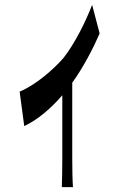

<svg xmlns="http://www.w3.org/2000/svg" viewBox="-20 -678 540 792"><path d="M61 -300 80 -158C137 -184 195 -236 237 -285V-26C237 12 236 72 235 94H281C279 72 278 12 278 -26V-337C324 -400 366 -482 391 -540L360 -658C335 -592 289 -499 242 -439C201 -392 127 -327 61 -300Z"/></svg>

Font: 寒蝉无机体 CompactMedium
Style: Regular
Weight: 500
Width: 3
Designer: ChillTanhei {Warren2060}; 
Source Han Sans {Ryoko NISHIZUKA 西塚涼子 (kana, bopomofo & ideographs); Paul D. Hunt (Latin, Gre
Foundry: ChillType&Adobe
Version: Version 1.000;Glyphs 3.1.1 (3135)